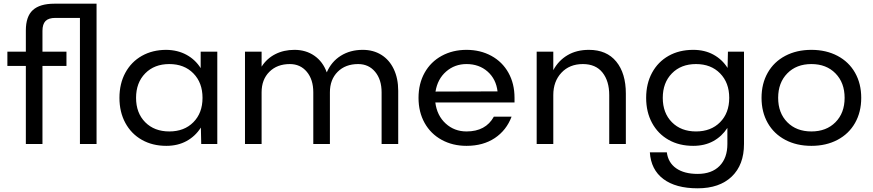

<svg xmlns="http://www.w3.org/2000/svg" viewBox="-20 -780 4730 1040"><path d="M275 -760H503V0H413V-683H280Q243 -683 226.5 -666Q210 -649 210 -613V-500H340V-423H210V0H120V-423H20V-500H120V-615Q120 -691 158 -725.5Q196 -760 275 -760Z M1068 -89Q1038 -42 990.5 -16Q943 10 881 10Q806 10 748.5 -22.5Q691 -55 659 -114Q627 -173 627 -250Q627 -327 659 -386Q691 -445 748.5 -477.5Q806 -510 881 -510Q943 -509 990.5 -483Q1038 -457 1067 -411V-500H1157V0H1070ZM1077 -250Q1077 -332 1027.5 -382.5Q978 -433 897 -433Q816 -433 766.5 -382.5Q717 -332 717 -250Q717 -168 766.5 -118Q816 -68 897 -68Q978 -68 1027.5 -118Q1077 -168 1077 -250Z M1307 -500H1397V-419Q1425 -463 1471 -486.5Q1517 -510 1575 -510Q1637 -510 1683 -478Q1729 -446 1750 -388Q1775 -446 1826 -478Q1877 -510 1945 -510Q2002 -510 2045.5 -483Q2089 -456 2113 -405.5Q2137 -355 2137 -288V0H2047V-280Q2047 -349 2012 -391Q1977 -433 1920 -433Q1851 -433 1809 -391Q1767 -349 1767 -280V0H1677V-280Q1677 -349 1642 -391Q1607 -433 1550 -433Q1481 -433 1439 -391Q1397 -349 1397 -280V0H1307Z M2507 -510Q2582 -510 2641.5 -477.5Q2701 -445 2734 -386Q2767 -327 2767 -250V-225H2338Q2347 -154 2394 -111Q2441 -68 2507 -68Q2611 -68 2655 -148H2751Q2723 -74 2660 -32Q2597 10 2507 10Q2432 10 2372.5 -22.5Q2313 -55 2280 -114Q2247 -173 2247 -250Q2247 -327 2280 -386Q2313 -445 2372.5 -477.5Q2432 -510 2507 -510ZM2675 -285Q2667 -352 2621 -392.5Q2575 -433 2507 -433Q2443 -433 2396.5 -392.5Q2350 -352 2339 -284Z M2887 -500H2977V-400Q3005 -452 3054 -481Q3103 -510 3170 -510Q3266 -510 3318 -446.5Q3370 -383 3370 -273V0H3280V-265Q3280 -341 3243.5 -387Q3207 -433 3137 -433Q3065 -433 3021 -386Q2977 -339 2977 -265V0H2887Z M3480 -250Q3480 -327 3512 -386Q3544 -445 3601.5 -477.5Q3659 -510 3735 -510Q3797 -510 3844.5 -484Q3892 -458 3921 -412L3923 -500H4010V0Q4010 113 3943.5 176.5Q3877 240 3759 240Q3640 240 3573 189.5Q3506 139 3500 45H3592Q3599 101 3642.5 131.5Q3686 162 3759 162Q3835 162 3877.5 119Q3920 76 3920 0V-87Q3890 -41 3843.5 -15.5Q3797 10 3735 10Q3659 10 3601.5 -22.5Q3544 -55 3512 -114Q3480 -173 3480 -250ZM3930 -250Q3930 -332 3880.5 -382.5Q3831 -433 3750 -433Q3669 -433 3619.5 -382.5Q3570 -332 3570 -250Q3570 -168 3619.5 -118Q3669 -68 3750 -68Q3831 -68 3880.5 -118Q3930 -168 3930 -250Z M4645 -250Q4645 -173 4611.5 -114Q4578 -55 4516.5 -22.5Q4455 10 4375 10Q4295 10 4233.5 -22.5Q4172 -55 4138.5 -114Q4105 -173 4105 -250Q4105 -327 4138.5 -386Q4172 -445 4233.5 -477.5Q4295 -510 4375 -510Q4455 -510 4516.5 -477.5Q4578 -445 4611.5 -386Q4645 -327 4645 -250ZM4555 -250Q4555 -332 4505.5 -382.5Q4456 -433 4375 -433Q4294 -433 4244.5 -382.5Q4195 -332 4195 -250Q4195 -168 4244.5 -118Q4294 -68 4375 -68Q4456 -68 4505.5 -118Q4555 -168 4555 -250Z"/></svg>

Font: Goli
Style: Regular
Weight: 400
Designer: jaikishan Patel
Foundry: MagicType
Version: Version 1.000